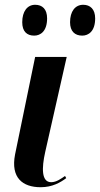

<svg xmlns="http://www.w3.org/2000/svg" viewBox="-20 -774 418 803"><path d="M324 -625C350 -625 378 -643 378 -697C378 -736 357 -754 328 -754C294 -754 273 -726 273 -681C273 -643 293 -625 324 -625ZM123 -625C149 -625 177 -643 177 -697C177 -736 157 -754 127 -754C94 -754 73 -726 73 -681C73 -643 92 -625 123 -625ZM150 9C199 9 233 -11 257 -29L252 -38C236 -27 216 -12 194 -12C153 -12 154 -71 169 -138L259 -536H127L43 -128C24 -30 75 9 150 9Z"/></svg>

Font: Noto Serif Display SemiBold
Style: Italic
Weight: 600
Italic angle: -12°
Designer: Monotype Design Team
Foundry: Monotype Imaging Inc.
Version: Version 2.009